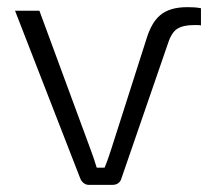

<svg xmlns="http://www.w3.org/2000/svg" viewBox="-20 -516 585 536"><path d="M227 0Q220 0 213.5 -5Q207 -10 204 -18L22 -486H90L232 -101Q237 -88 241.5 -74.5Q246 -61 250 -48H272Q276 -57 278 -63Q280 -69 283 -77Q286 -85 291 -101L391 -414Q397 -432 405.5 -447Q414 -462 426.5 -473Q439 -484 458 -490Q477 -496 503 -496Q512 -496 521.5 -495.5Q531 -495 541 -493V-445Q537 -446 531.5 -446Q526 -446 521 -446Q492 -446 475.5 -436Q459 -426 449 -395L319 -18Q317 -10 310.5 -5Q304 0 295 0Z"/></svg>

Font: Exo 2 Light
Style: Regular
Weight: 300
Designer: Natanael Gama
Foundry: Natanael Gama
Version: Version 2.010